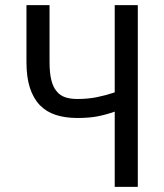

<svg xmlns="http://www.w3.org/2000/svg" viewBox="-20 -731 640 751"><path d="M519 -710.9H428.7V-369.6Q393.6 -357.9 358.4 -350.8Q323.2 -343.8 282.7 -343.8Q254.9 -343.8 234.4 -350.8Q213.9 -357.9 200.7 -375Q187 -391.6 180.4 -419.2Q173.8 -446.8 173.8 -488.3V-710.9H83.5V-488.3Q83.5 -429.2 96.9 -387.7Q110.4 -346.2 135.7 -319.8Q161.1 -293.5 198.2 -281.5Q235.4 -269.5 282.7 -269.5Q329.1 -269.5 362.5 -276.1Q396 -282.7 428.7 -294.4V0H519Z"/></svg>

Font: Roboto Mono
Style: Regular
Weight: 400
Monospace: yes
Designer: Google
Version: Version 3.000